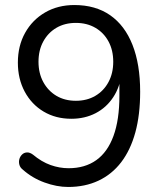

<svg xmlns="http://www.w3.org/2000/svg" viewBox="-20 -734 640 763"><path d="M251 9Q205.5 9 156.8 -8.8Q108 -26.5 70.5 -60Q60 -68 57 -79.5Q54 -91 57 -101.8Q60 -112.5 67.8 -120Q75.5 -127.5 86.8 -128.2Q98 -129 111 -119.5Q145 -91 180.8 -78.2Q216.5 -65.5 252.5 -65.5Q317.5 -65.5 362.5 -97.5Q407.5 -129.5 431 -193.8Q454.5 -258 454.5 -353V-445.5H463.5Q457.5 -389.5 430.2 -348Q403 -306.5 360 -284.2Q317 -262 263.5 -262Q201.5 -262 153.5 -290.5Q105.5 -319 78.2 -369.8Q51 -420.5 51 -485Q51 -552 79.8 -603.5Q108.5 -655 159.2 -684.5Q210 -714 275.5 -714Q359.5 -714 417.8 -673.5Q476 -633 506.5 -555.8Q537 -478.5 537 -369.5Q537 -278 517.8 -207.8Q498.5 -137.5 461.5 -89.2Q424.5 -41 371.2 -16Q318 9 251 9ZM281.5 -333.5Q325.5 -333.5 359 -353.2Q392.5 -373 411.2 -408Q430 -443 430 -488.5Q430 -534.5 411.2 -569.2Q392.5 -604 359 -623.5Q325.5 -643 281.5 -643Q237.5 -643 204.2 -623.5Q171 -604 152 -569.2Q133 -534.5 133 -488.5Q133 -443 152 -408Q171 -373 204.2 -353.2Q237.5 -333.5 281.5 -333.5Z"/></svg>

Font: Nunito ExtraLight
Style: Regular
Weight: 200
Designer: Vernon Adams
Foundry: Vernon Adams
Version: Version 3.602;April 4, 2023;FontCreator 14.0.0.2856 64-bit